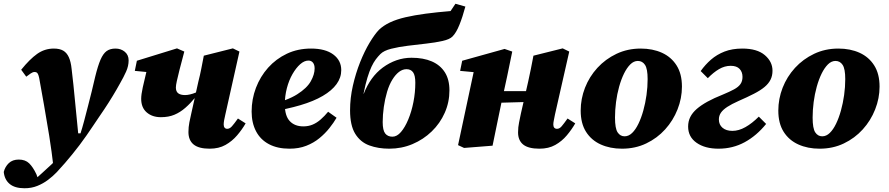

<svg xmlns="http://www.w3.org/2000/svg" viewBox="-96 -777 4739 1024"><path d="M35 227Q-17 227 -44.5 204Q-72 181 -76 140Q-69 112 -49 93Q-29 74 4 74Q39 74 59.5 94Q80 114 98 152L107 177L95 176H111L94 177Q107 165 130 144.5Q153 124 178.5 100Q204 76 224 54Q250 25 277 -2Q304 -29 331 -58Q343 -95 353 -133Q363 -171 373 -210Q383 -249 393 -289Q403 -329 412 -369Q426 -426 440 -458.5Q454 -491 472.5 -504.5Q491 -518 520 -518Q549 -518 569.5 -501Q590 -484 590 -455Q590 -425 576.5 -395Q563 -365 544 -332Q527 -301 505.5 -265.5Q484 -230 460 -194Q447 -175 431.5 -152Q416 -129 399.5 -104.5Q383 -80 365 -54Q347 -28 328 -3Q308 23 289.5 46Q271 69 251 92Q231 115 207 141Q186 163 160 182.5Q134 202 103 214.5Q72 227 35 227ZM190 120Q180 32 166.5 -52.5Q153 -137 139 -215.5Q125 -294 113 -361Q110 -375 106.5 -382Q103 -389 98.5 -391Q94 -393 88 -393Q79 -393 68 -385.5Q57 -378 44 -368L17 -405Q62 -461 102 -489.5Q142 -518 191 -518Q222 -518 241 -507Q260 -496 271 -472Q282 -448 286 -409Q291 -368 295.5 -325Q300 -282 304 -239Q308 -196 312.5 -152.5Q317 -109 321 -66H357Z M762 -152Q716 -152 686.5 -177.5Q657 -203 657 -250Q657 -261 659 -276Q661 -291 665.5 -311.5Q670 -332 676.5 -358.5Q683 -385 691 -420L757 -386L623 -399L634 -453L848 -519L887 -502Q871 -443 861.5 -405Q852 -367 847 -344.5Q842 -322 842 -310Q842 -289 854.5 -279.5Q867 -270 891 -270Q903 -270 918 -273.5Q933 -277 948.5 -283.5Q964 -290 979 -298L990 -259H947Q920 -226 892.5 -202Q865 -178 834 -165Q803 -152 762 -152ZM1022 16Q964 16 936.5 -6.5Q909 -29 909 -73Q909 -99 914 -124.5Q919 -150 924 -171L962 -342Q971 -377 977.5 -410.5Q984 -444 991 -480L1146 -519L1181 -502L1106 -167Q1102 -150 1099.5 -136.5Q1097 -123 1097 -113Q1097 -102 1102 -96Q1107 -90 1116 -90Q1129 -90 1141 -103.5Q1153 -117 1173 -145L1214 -119Q1195 -86 1168.5 -55Q1142 -24 1106.5 -4Q1071 16 1022 16Z M1448 16Q1384 16 1338.5 -8Q1293 -32 1269.5 -77Q1246 -122 1246 -182Q1246 -248 1269 -308.5Q1292 -369 1334 -416Q1376 -463 1434 -490.5Q1492 -518 1563 -518Q1639 -518 1681.5 -486.5Q1724 -455 1724 -403Q1724 -363 1699 -328.5Q1674 -294 1625.5 -265.5Q1577 -237 1506 -216Q1435 -195 1342 -180L1341 -218Q1437 -241 1489 -274Q1541 -307 1561.5 -343.5Q1582 -380 1582 -412Q1582 -432 1573 -443Q1564 -454 1549 -454Q1527 -454 1505 -434.5Q1483 -415 1464 -382Q1445 -349 1434 -307Q1423 -265 1423 -220Q1423 -159 1449.5 -131Q1476 -103 1522 -103Q1549 -103 1571.5 -112.5Q1594 -122 1614.5 -140Q1635 -158 1654 -181L1699 -149Q1684 -123 1661 -94Q1638 -65 1607.5 -40Q1577 -15 1537.5 0.5Q1498 16 1448 16Z M1980 16Q1921 16 1873.5 -1.5Q1826 -19 1798.5 -63.5Q1771 -108 1771 -189Q1771 -254 1786 -320Q1801 -386 1824.5 -445Q1848 -504 1875 -549Q1902 -594 1925 -618Q1949 -641 1984 -657.5Q2019 -674 2066.5 -685Q2114 -696 2174 -704Q2234 -712 2307 -718L2333 -757L2386 -742Q2371 -686 2354 -644Q2337 -602 2317 -582Q2302 -567 2264 -558.5Q2226 -550 2177.5 -544.5Q2129 -539 2079.5 -533Q2030 -527 1990.5 -517Q1951 -507 1933 -489Q1920 -476 1908 -460Q1896 -444 1885 -420.5Q1874 -397 1863.5 -362.5Q1853 -328 1843 -278L1844 -277Q1861 -321 1886.5 -356.5Q1912 -392 1946 -417Q1980 -442 2018.5 -455.5Q2057 -469 2099 -469Q2162 -469 2207 -449.5Q2252 -430 2276.5 -391.5Q2301 -353 2301 -295Q2301 -232 2276 -175.5Q2251 -119 2206.5 -76Q2162 -33 2104 -8.5Q2046 16 1980 16ZM1997 -48Q2021 -48 2042.5 -73Q2064 -98 2081.5 -140Q2099 -182 2109 -233Q2119 -284 2119 -336Q2119 -375 2107 -391.5Q2095 -408 2072 -408Q2051 -408 2032 -393.5Q2013 -379 1997 -353Q1980 -326 1968.5 -287.5Q1957 -249 1951 -206.5Q1945 -164 1945 -126Q1945 -82 1958.5 -65Q1972 -48 1997 -48Z M2379 12 2347 -3 2436 -420 2497 -386 2358 -399 2369 -453 2595 -516 2636 -502 2609 -371 2578 -228Q2566 -171 2554.5 -114.5Q2543 -58 2531 0ZM2496 -227V-291H2781V-235ZM2781 16Q2722 16 2694.5 -6Q2667 -28 2667 -71Q2667 -99 2672.5 -124.5Q2678 -150 2682 -171L2721 -342Q2729 -377 2735.5 -410.5Q2742 -444 2749 -480L2905 -519L2940 -502L2864 -167Q2861 -150 2858 -136.5Q2855 -123 2855 -113Q2855 -102 2860 -96Q2865 -90 2875 -90Q2888 -90 2899.5 -103.5Q2911 -117 2931 -145L2972 -119Q2953 -86 2927 -55Q2901 -24 2865.5 -4Q2830 16 2781 16Z M3221 16Q3158 16 3108 -6.5Q3058 -29 3029.5 -74Q3001 -119 3001 -187Q3001 -250 3024 -309Q3047 -368 3090 -415Q3133 -462 3192 -490Q3251 -518 3321 -518Q3385 -518 3434.5 -495.5Q3484 -473 3512.5 -428Q3541 -383 3541 -315Q3541 -253 3517.5 -193.5Q3494 -134 3451.5 -87Q3409 -40 3350.5 -12Q3292 16 3221 16ZM3235 -50Q3257 -50 3275.5 -68Q3294 -86 3309 -117Q3324 -148 3335 -187.5Q3346 -227 3352 -270Q3358 -313 3358 -355Q3358 -410 3344 -431Q3330 -452 3306 -452Q3284 -452 3265.5 -433.5Q3247 -415 3232 -384.5Q3217 -354 3206 -314.5Q3195 -275 3189.5 -232.5Q3184 -190 3184 -150Q3184 -92 3198 -71Q3212 -50 3235 -50Z M3736 16Q3664 16 3619 -15.5Q3574 -47 3574 -102Q3574 -130 3585.5 -153Q3597 -176 3620 -196Q3643 -216 3677.5 -235Q3712 -254 3760 -273Q3796 -288 3819 -300.5Q3842 -313 3853 -328.5Q3864 -344 3864 -367Q3864 -393 3848.5 -409.5Q3833 -426 3801 -426Q3769 -426 3739 -408.5Q3709 -391 3679 -360L3641 -398Q3665 -432 3696 -459Q3727 -486 3768 -502Q3809 -518 3863 -518Q3942 -518 3983 -483Q4024 -448 4024 -400Q4024 -373 4013.5 -352Q4003 -331 3981.5 -313Q3960 -295 3925 -277Q3890 -259 3842 -238Q3806 -222 3783 -207Q3760 -192 3749 -176Q3738 -160 3738 -140Q3738 -112 3757.5 -95.5Q3777 -79 3810 -79Q3844 -79 3879.5 -99Q3915 -119 3951 -155L3990 -116Q3939 -53 3875.5 -18.5Q3812 16 3736 16Z M4275 16Q4212 16 4162 -6.5Q4112 -29 4083.5 -74Q4055 -119 4055 -187Q4055 -250 4078 -309Q4101 -368 4144 -415Q4187 -462 4246 -490Q4305 -518 4375 -518Q4439 -518 4488.5 -495.5Q4538 -473 4566.5 -428Q4595 -383 4595 -315Q4595 -253 4571.5 -193.5Q4548 -134 4505.5 -87Q4463 -40 4404.5 -12Q4346 16 4275 16ZM4289 -50Q4311 -50 4329.5 -68Q4348 -86 4363 -117Q4378 -148 4389 -187.5Q4400 -227 4406 -270Q4412 -313 4412 -355Q4412 -410 4398 -431Q4384 -452 4360 -452Q4338 -452 4319.5 -433.5Q4301 -415 4286 -384.5Q4271 -354 4260 -314.5Q4249 -275 4243.5 -232.5Q4238 -190 4238 -150Q4238 -92 4252 -71Q4266 -50 4289 -50Z"/></svg>

Font: Source Serif 4 Black
Style: Italic
Weight: 900
Italic angle: -12°
Designer: Frank Grießhammer
Foundry: Adobe Systems Incorporated
Version: Version 4.004;hotconv 1.0.116;makeotfexe 2.5.65601